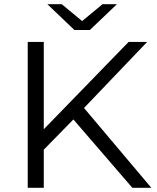

<svg xmlns="http://www.w3.org/2000/svg" viewBox="-20 -901 752 921"><path d="M686 -700H597L190 -281V-700H113V0H190V-183L332 -328L615 0H706L383 -383ZM541 -881H472L374 -800L276 -881H207L337 -757H411Z"/></svg>

Font: Montserrat-Alt1
Style: Regular
Weight: 400
Designer: Differentunic
Foundry: Differentunic
Version: Version 7.222